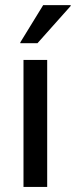

<svg xmlns="http://www.w3.org/2000/svg" viewBox="-20 -736 298 756"><path d="M72.5 0V-500H165.8V0ZM60 -565.8V-569.2L150 -715.8H258.3V-712.5L127.5 -565.8Z"/></svg>

Font: Funnel Display
Style: Regular
Weight: 400
Designer: NORD ID, Kristian Moeller
Foundry: Dicotype
Version: Version 1.000